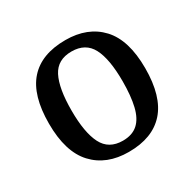

<svg xmlns="http://www.w3.org/2000/svg" viewBox="-127 -684 841 831"><g transform="rotate(-30 293.5 -268.5)"><path d="M292 10Q181 10 117 -59Q53 -128 53 -269Q53 -410 114 -478.5Q175 -547 295 -547Q406 -547 470 -478.5Q534 -410 534 -269Q534 -128 472.5 -59Q411 10 292 10ZM294 -45Q341 -45 369 -70Q397 -95 409 -145.5Q421 -196 421 -269Q421 -380 392 -435.5Q363 -491 293 -491Q223 -491 194.5 -435.5Q166 -380 166 -269Q166 -159 195 -102Q224 -45 294 -45Z"/></g></svg>

Font: Noto Serif Thai Medium
Style: Regular
Weight: 500
Version: Version 2.001